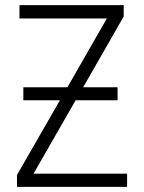

<svg xmlns="http://www.w3.org/2000/svg" viewBox="-20 -731 562 751"><path d="M305.2 -389.6H439.9V-338.9H275.9L111.3 -51.8H477.1V0H46.4V-46.4L214.4 -338.9H71.3V-389.6H243.7L397.9 -658.7H56.2V-710.9H463.9V-666.5Z"/></svg>

Font: Roboto Condensed Light
Style: Regular
Weight: 300
Designer: Google
Version: Version 2.134; 2016